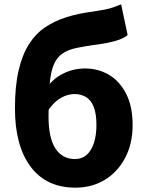

<svg xmlns="http://www.w3.org/2000/svg" viewBox="-20 -852 678 886"><path d="M328 14Q194 14 121.5 -82.5Q49 -179 49 -352Q49 -455 66 -527.5Q83 -600 114 -648.5Q145 -697 189 -726.5Q233 -756 287.5 -773Q342 -790 405 -798Q439 -803 462 -807.5Q485 -812 503.5 -818.5Q522 -825 539 -832L569 -690Q548 -673 512 -663Q476 -653 439 -648Q378 -640 336.5 -631.5Q295 -623 269 -605.5Q243 -588 228.5 -554.5Q214 -521 209 -462.5Q204 -404 204 -314Q204 -215 236 -166.5Q268 -118 326 -118Q358 -118 380 -137.5Q402 -157 413.5 -192.5Q425 -228 425 -275Q425 -326 413 -357.5Q401 -389 378 -403.5Q355 -418 324 -418Q294 -418 263 -401.5Q232 -385 203 -344L196 -448Q227 -491 273.5 -513.5Q320 -536 373 -536Q433 -536 482.5 -507Q532 -478 562 -419.5Q592 -361 592 -275Q592 -189 557.5 -123.5Q523 -58 463.5 -22Q404 14 328 14Z"/></svg>

Font: Noto Sans SC ExtraBold
Style: Regular
Weight: 800
Designer: Ryoko NISHIZUKA 西塚涼子 (kana, bopomofo & ideographs); Paul D. Hunt (Latin, Greek & Cyrillic); Sandoll Communications 산돌커뮤니
Foundry: Adobe
Version: Version 2.004-H2;hotconv 1.0.118;makeotfexe 2.5.65603